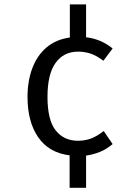

<svg xmlns="http://www.w3.org/2000/svg" viewBox="-20 -721 655 898"><path d="M382.6 -700.5V-546.7Q415.4 -543.1 446.4 -530.5Q477.4 -517.9 506.7 -494.4L463.6 -436.9Q429.7 -462.1 402.1 -470.8Q374.4 -479.5 345.1 -479.5Q277.9 -479.5 240 -426.9Q202.1 -374.4 202.1 -267.7Q202.1 -159.5 240.5 -111Q279 -62.6 345.1 -62.6Q375.4 -62.6 403.3 -72.3Q431.3 -82.1 465.1 -108.2L506.7 -47.2Q477.9 -22.6 446.7 -10.3Q415.4 2.1 382.6 6.7V157.4H305.6V5.6Q208.2 -6.7 158.5 -79.2Q108.7 -151.8 108.7 -267.7Q108.7 -341.5 130.8 -401Q152.8 -460.5 196.9 -498.5Q241 -536.4 306.7 -545.6V-700.5Z"/></svg>

Font: FiraCode Nerd Font Mono
Style: Regular
Weight: 400
Monospace: yes
Designer: Carrois Corporate, Edenspiekermann AG, Nikita Prokopov
Foundry: Carrois Corporate, Edenspiekermann AG, Nikita Prokopov
Version: Version 6.002;Nerd Fonts 3.4.0